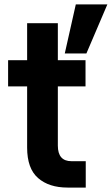

<svg xmlns="http://www.w3.org/2000/svg" viewBox="-20 -847 505 867"><path d="M16.6 -457V-575.2H102.5V-742.2H241.2V-575.2H366.2V-457H241.2V-189.5Q241.2 -119.1 302.7 -119.1H367.2V0H285.2Q201.2 0 151.9 -43Q102.5 -85.9 102.5 -180.7V-457ZM272.5 -605.5 322.3 -827.1H464.8L370.1 -605.5Z"/></svg>

Font: Gothic A1 ExtraBold
Style: Regular
Weight: 800
Designer: HanYang I&C Co.,Ltd.
Foundry: HanYang I&C Co.,Ltd.
Version: Version 2.50